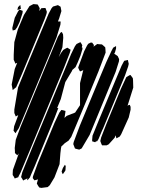

<svg xmlns="http://www.w3.org/2000/svg" viewBox="-20 -721 702 938"><path d="M197 -625 87 -359 59 -295 42 -281 41 -287 37 -308 52 -384 64 -414 55 -410 52 -418 47 -429V-453L50 -515L67 -577L97 -648L124 -691L143 -701L155 -700L164 -699L167 -694L174 -681L172 -667L177 -674L182 -681L197 -682H202L204 -677L209 -663L207 -653ZM68 -686 79 -697 80 -692 82 -678 65 -672ZM256 -538 108 -181 72 -95 60 -77 56 -70 51 -76 46 -83 47 -88 49 -104 62 -139 69 -158 64 -156 57 -152 54 -159 50 -169V-186L68 -293L109 -394L184 -574L218 -655L232 -681L239 -689L263 -696L276 -688L278 -677L280 -667L269 -631L263 -616H267H276V-610L275 -600ZM76 -614 63 -587 54 -575 42 -572 40 -584 52 -634 68 -665 75 -674 83 -671 91 -668 90 -657ZM321 -463 293 -391 252 -292 126 13 80 123 72 138 69 145 60 148 52 151 48 143 42 134V126L43 109L72 28L70 31L64 38L59 32L53 27V19L52 2L57 -38L81 -103L228 -458L263 -542L275 -561L282 -565L288 -553L289 -536L285 -490L267 -442L278 -462L289 -477L301 -484L309 -488L325 -478ZM247 -146 150 90 133 129 126 146 114 160 113 155V148L110 153L100 157L93 161L89 153L83 144L85 136L89 120L138 -1L305 -402L327 -456L346 -495L354 -506L366 -512L373 -515L378 -507L382 -500L380 -491V-488L382 -490L383 -482L373 -449L360 -417L349 -393L341 -386L333 -379L332 -375L299 -320L277 -237L259 -193H265L261 -183ZM496 -464 461 -372 405 -236 355 -116 328 -52 315 -34 296 -21 286 -11 280 -6 278 3 275 28 271 81 246 146 223 184 213 193 182 197 172 195 167 188 160 176 162 168 166 154 164 156 148 160 140 149 141 141 164 78 246 -120 270 -171 280 -184 289 -182 300 -179 299 -170 295 -145 306 -155 347 -171 371 -207V-315L387 -380L384 -377L371 -372L368 -377L362 -390L364 -397L391 -470L405 -498L411 -507L423 -513H430L439 -501L437 -493L455 -506L463 -505L478 -504L484 -499L494 -490L495 -482ZM545 -370 418 -62 379 4 367 10 351 6 346 4 343 -4 338 -17 340 -27 370 -107 470 -348 499 -417 510 -441 514 -449 524 -471 533 -488 547 -496V-484L542 -466L538 -458L542 -456L555 -447L562 -432L561 -421ZM591 -353 483 -92 479 -84 461 -41 452 -27V-32L451 -33L445 -26L436 -29L431 -30L430 -36L432 -58L460 -127L550 -343L574 -400L583 -417L587 -424L605 -428L606 -422L609 -409L606 -396ZM609 -147 572 -65 565 -54 556 -49 549 -45 547 -51 545 -60 540 -48 511 -16 501 -11H484H479L476 -16L470 -32L474 -49L498 -111L571 -288L597 -344L612 -353L617 -355L624 -346L629 -339L630 -328L631 -293L603 -204L607 -207L614 -209L618 -199V-185ZM287 100 297 84 301 90 300 108 299 113 287 130 284 125 281 117Z"/></svg>

Font: Rubik Marker Hatch
Style: Regular
Weight: 400
Designer: Hubert and Fischer, NaN
Foundry: Hubert & Fischer, NaN
Version: Version 2.200